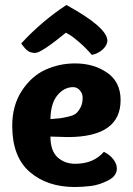

<svg xmlns="http://www.w3.org/2000/svg" viewBox="-20 -739 532 769"><path d="M281 -485Q355 -485 409 -448Q463 -411 463 -338Q463 -190 251 -190Q232 -190 182 -192Q182 -135 210.5 -109Q239 -83 281 -83Q355 -83 396 -131Q419 -120 433.5 -101.5Q448 -83 448 -64Q448 -34 412.5 -16Q377 2 343.5 6Q310 10 279 10Q169 10 99 -50.5Q29 -111 29 -235Q29 -317 67.5 -375.5Q106 -434 161.5 -459.5Q217 -485 281 -485ZM273 -390Q237 -390 210 -357.5Q183 -325 182 -262Q210 -264 221.5 -265.5Q233 -267 254.5 -272Q276 -277 285.5 -285.5Q295 -294 303 -309.5Q311 -325 311 -348Q311 -364 300 -377Q289 -390 273 -390ZM246 -719Q410 -629 410 -576Q410 -559 392.5 -542Q375 -525 348 -519Q324 -547 298 -569.5Q272 -592 258 -600L244 -608Q145 -527 121 -527Q104 -527 92.5 -534.5Q81 -542 65 -565Q147 -654 246 -719Z"/></svg>

Font: Overlock
Style: Black
Weight: 900
Designer: Dario Muhafara
Foundry: Dario Manuel Muhafara
Version: Version 1.001